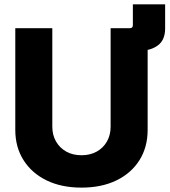

<svg xmlns="http://www.w3.org/2000/svg" viewBox="-20 -858 785 889"><path d="M492.7 -623.5V-727.5H581.5Q595.2 -727.5 595.2 -741.7V-837.9H744.6V-726.6Q744.6 -673.3 711.7 -648.4Q678.7 -623.5 628.9 -623.5ZM357.4 10.7Q264.6 10.7 195.8 -22.7Q127 -56.2 88.9 -116.5Q50.8 -176.8 50.8 -256.8V-727.5H222.2V-271.5Q222.2 -232.9 239.3 -203.1Q256.3 -173.3 286.6 -156.2Q316.9 -139.2 357.4 -139.2Q397.5 -139.2 428 -156.2Q458.5 -173.3 475.3 -203.1Q492.2 -232.9 492.2 -271.5V-727.5H663.6V-256.8Q663.6 -176.3 625.5 -116Q587.4 -55.7 518.6 -22.5Q449.7 10.7 357.4 10.7Z"/></svg>

Font: Inter 24pt ExtraBold
Style: Regular
Weight: 800
Designer: Rasmus Andersson
Foundry: rsms
Version: Version 4.001;git-66647c0bb